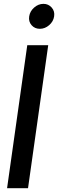

<svg xmlns="http://www.w3.org/2000/svg" viewBox="-20 -987 305 1007"><path d="M208 -966.8Q233.9 -966.8 251 -947.5Q268.1 -928.2 263.9 -901.1Q259.8 -874 237.8 -855Q215.8 -835.9 189 -835.9Q162.1 -835.9 145.5 -855Q128.9 -874 133.1 -901.1Q137.2 -928.2 159.2 -947.5Q181.2 -966.8 208 -966.8ZM123 -750H232.9L127 0H17.1Z"/></svg>

Font: Oakes Grotesk
Style: Medium Italic
Weight: 500
Designer: Samuel Oakes
Foundry: Samuel Oakes
Version: Version 1.0 | wf-rip DC20170320